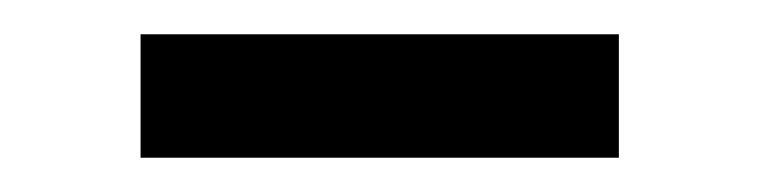

<svg xmlns="http://www.w3.org/2000/svg" viewBox="-20 -369 442 112"><path d="M62 -349H341V-277H62Z"/></svg>

Font: FiraSans
Style: Regular
Weight: 350
Designer: Carrois Corporate & Edenspiekermann AG
Foundry: Carrois Corporate GbR & Edenspiekermann AG
Version: Version 3.106;PS 003.106;hotconv 1.0.70;makeotf.lib2.5.58329